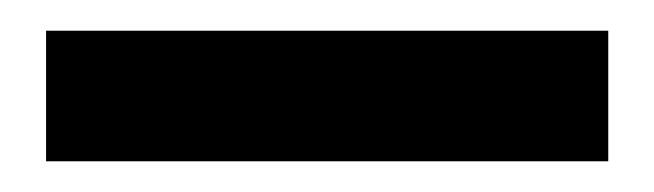

<svg xmlns="http://www.w3.org/2000/svg" viewBox="-20 -740 426 125"><path d="M376 -720V-635H10V-720Z"/></svg>

Font: Poppins Medium A&M
Style: Regular
Weight: 500
Designer: Ninad Kale (Devanagari), Jonny Pinhorn (Latin)
Foundry: Indian Type Foundry
Version: 4.004